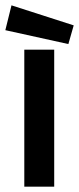

<svg xmlns="http://www.w3.org/2000/svg" viewBox="-34 -699 296 719"><path d="M169 -513V0H57V-513ZM-14 -586 9 -679 242 -604 222 -534Z"/></svg>

Font: Lineal Medium
Style: Regular
Weight: 600
Designer: Created by Frank Adebiaye with contributions from Anton Moglia & Ariel Martín Pérez
Created by Frank ADEBIAYE with FontF
Foundry: Velvetyne Type Foundry
Version: Version 2.000